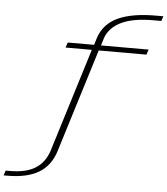

<svg xmlns="http://www.w3.org/2000/svg" viewBox="-279 -844 965 1108"><g transform="rotate(5 203.0 -290.5)"><path d="M-216.5 206.5 -207 178H-182.5Q-89 178 -34.8 143.8Q19.5 109.5 41.5 41L227.5 -559.5H75.5L85.5 -589.5H238L252.5 -636Q281 -715.5 361.8 -752Q442.5 -788.5 579 -788.5H622L612.5 -760.5H566.5Q448.5 -760.5 381 -727.8Q313.5 -695 292 -635L278 -589.5H554L544 -559.5H267.5L81 42Q54 126.5 -14 166.5Q-82 206.5 -194 206.5Z"/></g></svg>

Font: Anybody ExtraExpanded ExtraLight
Style: Italic
Weight: 200
Width: 8
Italic angle: -10°
Designer: Tyler Finck
Foundry: Etcetera Type Company
Version: Version 1.010; ttfautohint (v1.8.3) -l 8 -r 50 -G 200 -x 14 